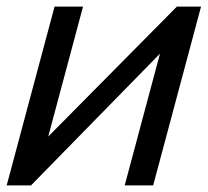

<svg xmlns="http://www.w3.org/2000/svg" viewBox="-23 -560 627 580"><path d="M584.3 -540H511.3L122.7 -147.5L227.8 -540H141.8L-2.8 0H70.7L460.3 -398L353.7 0H439.7Z"/></svg>

Font: Manrope
Style: MediumItalic
Weight: 500
Italic angle: -15°
Designer: Mikhail Sharanda
Foundry: Mikhail Sharanda
Version: Version 4.502;hotconv 1.0.109;makeotfexe 2.5.65596